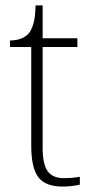

<svg xmlns="http://www.w3.org/2000/svg" viewBox="-20 -677 340 707"><path d="M210 10Q148 10 121.5 -24Q95 -58 95 -142V-504H17V-528Q59 -528 83 -551Q94 -562 102 -586.5Q110 -611 111 -657H137V-536H265V-504H137V-134Q137 -72 155.5 -46.5Q174 -21 215 -21Q245 -21 274 -26V3Q243 10 210 10Z"/></svg>

Font: Noto Serif Malayalam ExtraLight
Style: Regular
Weight: 200
Designer: Indian type Foundry, Jelle Bosma, Monotype Design Team
Foundry: Monotype Imaging Inc.
Version: Version 2.104; ttfautohint (v1.8.4.7-5d5b)